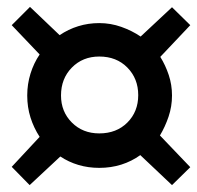

<svg xmlns="http://www.w3.org/2000/svg" viewBox="-20 -586 572 557"><path d="M66 -49 14 -102 95 -189Q78 -215 68.5 -245Q59 -275 59 -309Q59 -342 68.5 -372.5Q78 -403 95 -428L14 -513L67 -566L153 -484Q178 -501 207 -510Q236 -519 268 -519Q301 -519 332 -508Q363 -497 388 -480L479 -565L532 -513L445 -421Q460 -397 469.5 -368.5Q479 -340 479 -309Q479 -277 469 -247.5Q459 -218 444 -193L532 -101L479 -49L387 -136Q362 -118 332 -108.5Q302 -99 268 -99Q236 -99 207.5 -107.5Q179 -116 155 -132ZM268 -199Q318 -199 349.5 -230.5Q381 -262 381 -310Q381 -358 349.5 -390Q318 -422 268 -422Q220 -422 188.5 -390Q157 -358 157 -309Q157 -262 188.5 -230.5Q220 -199 268 -199Z"/></svg>

Font: Faustina Light SemiBold
Style: Italic
Weight: 600
Italic angle: -8°
Version: Version 1.200